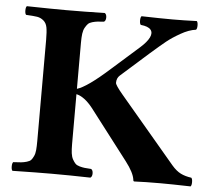

<svg xmlns="http://www.w3.org/2000/svg" viewBox="-49 -700 838 754"><g transform="rotate(5 370.5 -322.5)"><path d="M251 -319.8V-122.1Q251 -101.6 252.9 -86.9Q254.9 -72.3 260.5 -62.5Q266.1 -52.7 271.5 -47.1Q276.9 -41.5 288.1 -38.3Q299.3 -35.2 308.3 -34.2Q317.4 -33.2 334 -32.2Q341.3 -27.8 341.3 -15.1Q341.3 -2.4 334 2Q253.9 0 182.1 0Q124.5 0 26.9 2Q22.5 -2.4 22.5 -15.1Q22.5 -27.8 26.9 -32.2Q47.4 -33.2 57.9 -34.2Q68.4 -35.2 80.1 -38.6Q91.8 -42 96.7 -47.4Q101.6 -52.7 106.4 -63Q111.3 -73.2 112.5 -87.4Q113.8 -101.6 113.8 -123V-522Q113.8 -553.7 110.6 -570.8Q107.4 -587.9 95.9 -597.4Q84.5 -606.9 70.6 -609.1Q56.6 -611.3 26.9 -612.8Q22.5 -617.2 22.5 -629.9Q22.5 -642.6 26.9 -647Q126.5 -645 182.1 -645Q253.9 -645 334 -647Q341.3 -642.6 341.3 -629.9Q341.3 -617.2 334 -612.8Q317.4 -611.8 308.3 -610.8Q299.3 -609.9 288.1 -606.7Q276.9 -603.5 271.5 -597.9Q266.1 -592.3 260.5 -582.5Q254.9 -572.8 252.9 -558.1Q251 -543.5 251 -522.9V-340.8Q290.5 -352.5 377 -430.2L483.9 -524.9Q510.3 -548.3 519.3 -567.1Q528.3 -585.9 518.3 -597.9Q508.3 -609.9 479 -612.8Q474.6 -617.2 474.6 -629.9Q474.6 -642.6 479 -647Q555.2 -645 602.1 -645Q647 -645 696.8 -647Q701.2 -642.6 701.2 -629.9Q701.2 -617.2 696.8 -612.8Q668.9 -609.4 636.5 -590.8Q604 -572.3 583.3 -555.4Q562.5 -538.6 522.9 -503.9L414.1 -407.2Q401.9 -396.5 401.9 -377.9Q401.9 -368.7 432.1 -333L650.9 -74.2Q668.9 -53.2 686.8 -44.4Q704.6 -35.6 729 -32.2Q733.4 -27.8 733.4 -15.1Q733.4 -2.4 729 2Q650.9 0 610.8 0Q547.9 0 507.8 2Q502.9 2 502.9 -3.9Q499.5 -31.7 466.8 -74.2L315.9 -271Q283.2 -312.5 251 -319.8Z"/></g></svg>

Font: Common Serif
Style: Bold
Weight: 700
Designer: Philipp H. Poll, Khaled Hosny
Foundry: Stefan Peev, Context Ltd.
Version: Version 1.026